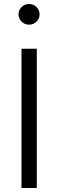

<svg xmlns="http://www.w3.org/2000/svg" viewBox="-20 -945 293 965"><path d="M88 0V-700H165V0ZM126 -821Q104 -821 88.5 -836.5Q73 -852 73 -873Q73 -894 88.5 -909.5Q104 -925 126 -925Q148 -925 163.5 -909.5Q179 -894 179 -873Q179 -852 163.5 -836.5Q148 -821 126 -821Z"/></svg>

Font: Red Hat Text VF
Style: Regular
Weight: 400
Designer: Pentagram, MCKL
Foundry: Pentagram, MCKL
Version: Version 1.023